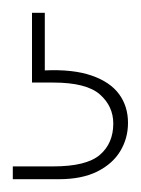

<svg xmlns="http://www.w3.org/2000/svg" viewBox="-20 -27 220 300"><path d="M0 253V233H63Q115 233 136 215Q157 197 157 166Q157 139 136 120.5Q115 102 63 102H30V-7H50V83Q94 81 123 91Q152 101 166 120Q180 139 180 165Q180 189 168 209Q156 229 132 241Q108 253 72 253Z"/></svg>

Font: DM Sans 17pt Thin
Style: Regular
Weight: 250
Version: Version 4.004;gftools[0.9.30]